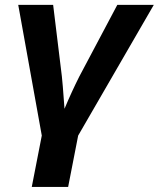

<svg xmlns="http://www.w3.org/2000/svg" viewBox="-20 -548 642 776"><path d="M255.4 207.5H108.4L148.9 0L53.7 -528.3H194.8L230 -239.7Q232.4 -222.7 240.7 -108.4Q270 -178.2 300.3 -238.3L454.1 -528.3H601.6L295.9 0Z"/></svg>

Font: Liberation Sans
Style: Bold Italic
Weight: 700
Italic angle: -12°
Designer: Steve Matteson
Foundry: Ascender Corporation
Version: Version 2.1.5